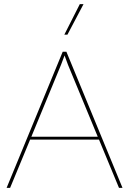

<svg xmlns="http://www.w3.org/2000/svg" viewBox="-20 -911 626 931"><path d="M307 -743H292L367 -891H385ZM460 -234H126L29 0H12L284 -660H302L574 0H557ZM454 -248 310 -596 293 -642 276 -597 132 -248Z"/></svg>

Font: Work Sans Hairline
Style: Regular
Weight: 400
Designer: Wei Huang
Foundry: Wei Huang
Version: Version 1.032